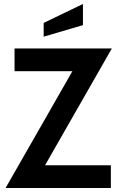

<svg xmlns="http://www.w3.org/2000/svg" viewBox="-20 -943 588 963"><path d="M8 0 366 -626 388 -586H53V-700H541L183 -74L161 -114H536V0ZM199 -759V-828L396 -923V-817Z"/></svg>

Font: Cabin Resolve
Style: Bold-Resolve
Weight: 700
Designer: Pablo Impallari
Foundry: Pablo Impallari. http://www.impallari.com Igino Marini. http://www.ikern.com
Version: Version 3.001